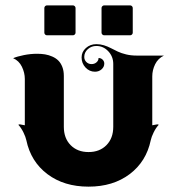

<svg xmlns="http://www.w3.org/2000/svg" viewBox="-20 -697 665 721"><path d="M146.5 -574.2V-667Q146.5 -670.9 149.4 -673.8Q152.3 -676.8 156.2 -676.8H253.9Q257.8 -676.8 260.7 -673.8Q263.7 -670.9 263.7 -667V-574.2Q263.7 -570.3 260.7 -567.4Q257.8 -564.5 253.9 -564.5H156.2Q152.3 -564.5 149.4 -567.4Q146.5 -570.3 146.5 -574.2ZM361.3 -574.2V-667Q361.3 -670.9 364.3 -673.8Q367.2 -676.8 371.1 -676.8H468.8Q472.7 -676.8 475.6 -673.8Q478.5 -670.9 478.5 -667V-574.2Q478.5 -570.3 475.6 -567.4Q472.7 -564.5 468.8 -564.5H371.1Q367.2 -564.5 364.3 -567.4Q361.3 -570.3 361.3 -574.2ZM29.3 -478.5Q44.2 -484.9 69.3 -490Q94.5 -495.1 119.6 -495.1Q135.5 -495.1 149.3 -492.8Q163.1 -490.5 176.4 -484.6Q189.7 -478.8 199 -469.6Q208.3 -460.4 214 -445.8Q219.7 -431.2 219.7 -412.1V-220.7Q219.7 -178 245.2 -152Q270.8 -126 312.5 -126Q354.2 -126 379.8 -152Q405.3 -178 405.3 -220.7V-457Q405.3 -484.6 386.6 -504.5Q367.9 -524.4 341.8 -524.4Q323 -524.4 309.7 -512.3Q296.4 -500.2 296.4 -483.2Q296.4 -471.9 304.3 -464.1Q312.3 -456.3 323.7 -456.3Q334.7 -456.3 342.4 -463Q350.1 -469.7 350.1 -479.2Q359.1 -479.2 365.4 -473Q371.6 -466.8 371.6 -458.3Q371.6 -445.6 361.3 -436.6Q351.1 -427.7 336.7 -427.7Q315.9 -427.7 301.1 -443.5Q286.4 -459.2 286.4 -481.4Q286.4 -502.2 302.6 -516.7Q318.8 -531.2 341.8 -531.2Q356.4 -531.2 370.5 -526.9Q384.5 -522.5 396.7 -516.1Q408.9 -509.8 422.2 -503.4Q435.5 -497.1 453.7 -492.7Q471.9 -488.3 492.7 -488.3H595.7Q573.5 -477.8 562.6 -455.8Q551.8 -433.8 551.8 -410.2V-226.6Q554.9 -226.6 561.2 -228.3Q567.4 -230 570.3 -230Q573.2 -230 576.2 -228.5Q565.4 -217 557 -199.8Q548.6 -182.6 546.1 -170.4Q529.3 -90.1 466.9 -43.1Q404.5 3.9 312.5 3.9Q220.5 3.9 158.1 -43.1Q95.7 -90.1 78.9 -170.4Q76.4 -182.6 68 -199.8Q59.6 -217 48.8 -228.5Q51.8 -230 54.7 -230Q57.6 -230 63.8 -228.3Q70.1 -226.6 73.2 -226.6V-400.4Q73.2 -423.6 62.3 -446.3Q51.3 -469 29.3 -478.5Z"/></svg>

Font: Agreloy
Style: Medium
Weight: 400
Designer: gluk
Foundry: gluk
Version: Version 0.27